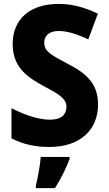

<svg xmlns="http://www.w3.org/2000/svg" viewBox="-20 -744 557 985"><path d="M483 -207C483 -313 426 -366 327 -417C240 -463 207 -481 207 -525C207 -560 232 -585 280 -585C326 -585 373 -570 433 -542L482 -674C416 -705 353 -724 281 -724C135 -724 45 -647 45 -518C45 -393 128 -345 203 -303C280 -262 321 -239 321 -196C321 -158 296 -130 237 -130C176 -130 105 -155 39 -189V-34C100 -3 161 10 234 10C394 10 483 -81 483 -207ZM337 72V61H189C186 102 174 169 164 208V221H262C294 170 318 121 337 72Z"/></svg>

Font: Noto Sans Gujarati UI SemiCondensed ExtraBold
Style: Regular
Weight: 800
Width: 4
Designer: Jelle Bosma - Monotype Design Team, Universal Thirst
Foundry: Monotype Imaging Inc.
Version: Version 2.106